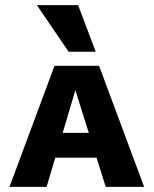

<svg xmlns="http://www.w3.org/2000/svg" viewBox="-20 -730 600 750"><path d="M17 0 193 -473H367L543 0H393L258 -430H290L162 0ZM121 -114 155 -211H385L430 -114ZM248 -528 124 -710H285L354 -528Z"/></svg>

Font: Ysabeau SC ExtraBold
Style: Regular
Weight: 800
Designer: Christian Thalmann (Catharsis Fonts)
Version: Version 2.001;gftools[0.9.30]; featfreeze: smcp